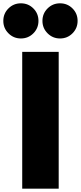

<svg xmlns="http://www.w3.org/2000/svg" viewBox="-36 -1138 488 1158"><path d="M98 0H318V-825H98ZM326 -906Q370.5 -906 401.2 -937Q432 -968 432 -1012Q432 -1056.5 401.2 -1087.2Q370.5 -1118 326 -1118Q282 -1118 251 -1087.2Q220 -1056.5 220 -1012Q220 -968 251 -937Q282 -906 326 -906ZM90 -906Q134.5 -906 165.2 -937Q196 -968 196 -1012Q196 -1056.5 165.2 -1087.2Q134.5 -1118 90 -1118Q46 -1118 15 -1087.2Q-16 -1056.5 -16 -1012Q-16 -968 15 -937Q46 -906 90 -906Z"/></svg>

Font: Spartan Black
Style: Regular
Weight: 900
Designer: Matt Bailey, Mirko Velimirovic
Foundry: Matt Bailey
Version: Version 1.003; ttfautohint (v1.8.3)